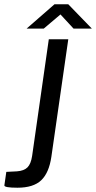

<svg xmlns="http://www.w3.org/2000/svg" viewBox="-103 -711 449 897"><path d="M-82.5 154.5 -73.5 92 -24 89.5Q9.5 87 25.5 70.8Q41.5 54.5 47 18L125 -527.5H216L137 21.5Q126 96.5 89.5 131.2Q53 166 -21.5 166Q-85 166 -82.5 154.5ZM151.5 -691H216L326 -577.5H240.5L179.5 -643.5L101.5 -577.5H21.5Z"/></svg>

Font: 1883 Sans
Style: Italic
Weight: 400
Italic angle: -8°
Designer: 1883 Sans project is a fork of Public Sans.
Version: Version 1.009